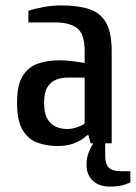

<svg xmlns="http://www.w3.org/2000/svg" viewBox="-20 -530 502 710"><path d="M195 10Q151 10 117 -3Q83 -16 63 -50.5Q43 -85 43 -150Q43 -214 63 -247.5Q83 -281 118 -294Q153 -307 198 -307Q221 -307 246.5 -304Q272 -301 293 -297V-340Q293 -405 265 -426Q237 -447 185 -447H85V-490Q108 -498 141.5 -504Q175 -510 205 -510Q268 -510 309.5 -496.5Q351 -483 372 -446.5Q393 -410 393 -340V0H315L307 -30H302Q284 -12 256.5 -1Q229 10 195 10ZM228 -53Q247 -53 265.5 -59.5Q284 -66 293 -73V-243H228Q206 -243 186.5 -235Q167 -227 155 -207Q143 -187 143 -150Q143 -112 155 -91Q167 -70 186.5 -61.5Q206 -53 228 -53ZM387 160Q346 160 323 138Q300 116 300 80Q300 56 306.5 38Q313 20 319 10Q325 0 325 0H369V45Q369 76 382 89.5Q395 103 427 103H462V145Q462 145 441.5 152.5Q421 160 387 160Z"/></svg>

Font: Cuprum Medium
Style: Regular
Weight: 500
Designer: Jovanny Lemonad
Foundry: Jovanny Lemonad
Version: Version 3.000